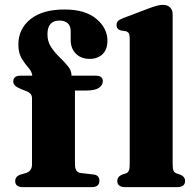

<svg xmlns="http://www.w3.org/2000/svg" viewBox="-20 -769 804 789"><path d="M288 -93.5Q288 -61 312 -58L363.5 -52Q388.5 -49.5 388.5 -26Q388.5 0 356.5 0H74Q42.5 0 42.5 -25Q42.5 -45.5 67.5 -52.5L84 -57Q111.5 -65 111.5 -93V-365.5Q111.5 -375 106.5 -382Q101.5 -389 87 -395L66 -403Q47.5 -411 41 -418.2Q34.5 -425.5 34.5 -434.5Q34.5 -458 65.5 -458H112.5Q111.5 -474 97.5 -489.8Q83.5 -505.5 69.5 -528Q55.5 -550.5 55.5 -586Q55.5 -650.5 105.2 -690.2Q155 -730 244.5 -730Q330.5 -730 376 -691.5Q421.5 -653 421.5 -602Q421.5 -565.5 401.2 -546.2Q381 -527 349 -527Q313.5 -527 292 -548.2Q270.5 -569.5 270.5 -605V-640.5Q270.5 -663 258 -673.8Q245.5 -684.5 224.5 -684.5Q175 -684.5 175 -628Q175 -598 190 -575.5Q205 -553 224.5 -534.2Q244 -515.5 259 -497.2Q274 -479 274 -458H372.5Q402.5 -458 402.5 -435.5Q402.5 -419 386.5 -408Q370.5 -397 334.5 -397H288ZM689.5 -710.5V-93.5Q689.5 -75 693.2 -67.2Q697 -59.5 705.5 -56.5L720 -51.5Q740.5 -43.5 740.5 -25.5Q740.5 0 707.5 0H495Q462 0 462 -25.5Q462 -43 482 -51.5L497.5 -56.5Q505.5 -59.5 509.2 -67.2Q513 -75 513 -93V-612Q513 -626.5 509 -632.5Q505 -638.5 496 -641L477.5 -643.5Q459 -648.5 459 -666Q459 -676.5 464.8 -682.5Q470.5 -688.5 486 -694.5L587.5 -733Q611 -742 624.8 -745.5Q638.5 -749 648.5 -749Q669 -749 679.2 -738.2Q689.5 -727.5 689.5 -710.5Z"/></svg>

Font: Fraunces 9pt S000
Style: Bold
Weight: 700
Version: Version 1.000; ttfautohint (v1.8.3)